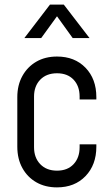

<svg xmlns="http://www.w3.org/2000/svg" viewBox="-20 -800 475 832"><path d="M227 12Q176 12 137.5 -10Q99 -32 77 -71.8Q55 -111.5 55 -164.5V-379Q55 -431 77 -470.8Q99 -510.5 137.5 -532.8Q176 -555 227 -555Q303.5 -555 350.5 -506.5Q397.5 -458 397.5 -379V-369H325V-381.5Q325 -427 298.8 -454.8Q272.5 -482.5 227 -482.5Q181.5 -482.5 154.5 -454.8Q127.5 -427 127.5 -381.5V-162Q127.5 -116.5 154.5 -88.5Q181.5 -60.5 227 -60.5Q272.5 -60.5 298.8 -88.5Q325 -116.5 325 -162V-174.5H397.5V-164.5Q397.5 -85.5 350.5 -36.8Q303.5 12 227 12ZM85.5 -635 196.5 -780H256.5L368 -635H295L227 -729.5L158.5 -635Z"/></svg>

Font: Mohave Light
Style: Regular
Weight: 400
Version: Version 2.003